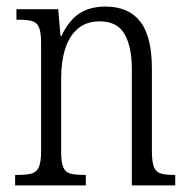

<svg xmlns="http://www.w3.org/2000/svg" viewBox="-20 -564 577 584"><path d="M26 0V-32H36Q62 -32 77 -36.5Q92 -41 98.5 -56.5Q105 -72 105 -105V-433Q105 -466 98.5 -481Q92 -496 77 -500Q62 -504 38 -504H30V-536H157L164 -455H167Q190 -503 222 -523.5Q254 -544 301 -544Q371 -544 406.5 -498.5Q442 -453 442 -355V-105Q442 -72 448 -56.5Q454 -41 468.5 -36.5Q483 -32 507 -32H513V0H381V-355Q381 -421 359 -460Q337 -499 283 -499Q243 -499 217 -477Q191 -455 178.5 -416Q166 -377 166 -326V-102Q166 -70 172.5 -55Q179 -40 194 -36Q209 -32 234 -32H241V0Z"/></svg>

Font: Noto Serif Khmer Condensed Light
Style: Regular
Weight: 300
Width: 3
Designer: Danh Hong and the Monotype Design Team
Foundry: Monotype Imaging Inc.
Version: Version 2.004